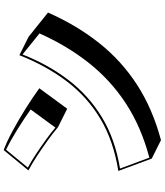

<svg xmlns="http://www.w3.org/2000/svg" viewBox="54 -862 892 1040"><g transform="rotate(-90 500.0 -342.0)"><path d="M331 -474Q299 -501 258 -530.5Q217 -560 175 -587.5Q133 -615 97 -634L207 -768Q251 -752 308.5 -721Q366 -690 427 -652Q488 -614 542 -575L431 -424ZM427 -622Q378 -657 318.5 -694Q259 -731 209 -755L112 -637Q143 -621 182.5 -595Q222 -569 261.5 -540.5Q301 -512 329 -488ZM94 -147Q257 -173 376 -244Q495 -315 579.5 -426.5Q664 -538 721 -683L821 -633L952 -528Q883 -372 787 -251Q691 -130 561.5 -46Q432 38 261 84L161 34ZM725 -666Q670 -526 586 -416.5Q502 -307 384 -235.5Q266 -164 107 -138L166 21Q332 -23 458.5 -105.5Q585 -188 678.5 -306Q772 -424 839 -574Z"/></g></svg>

Font: Rampart One
Style: Regular
Weight: 400
Designer: Fontworks Inc.
Foundry: Fontworks Inc.
Version: Version 1.100